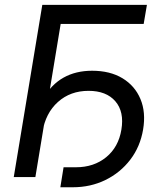

<svg xmlns="http://www.w3.org/2000/svg" viewBox="-20 -748 681 811"><path d="M600.6 -727.5 586.9 -647H236.3L129.4 0H38.1L158.7 -727.5ZM234.9 43 248.5 -41.5H300.8Q376.5 -41.5 428.5 -84Q480.5 -126.5 492.7 -200.2Q505.4 -275.9 467.3 -320.1Q429.2 -364.3 354 -364.3Q277.3 -364.3 224.9 -317.4Q172.4 -270.5 159.2 -189.9H116.7Q130.9 -275.9 163.8 -333.5Q196.8 -391.1 248.5 -420.2Q300.3 -449.2 369.1 -449.2Q444.8 -449.2 497.3 -417.5Q549.8 -385.7 573.2 -329.8Q596.7 -273.9 584.5 -201.2Q572.3 -128.4 530.3 -73.5Q488.3 -18.6 425.5 12.2Q362.8 43 287.1 43Z"/></svg>

Font: Inter 20pt
Style: Italic
Weight: 400
Italic angle: -9.3988°
Version: Version 4.001;git-66647c0bb